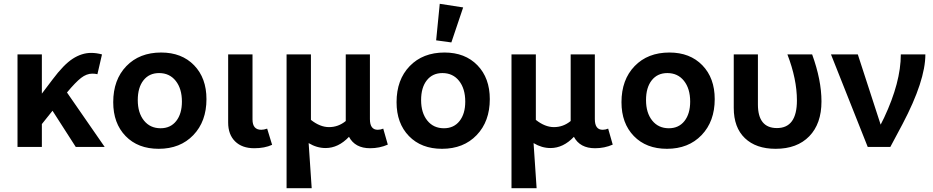

<svg xmlns="http://www.w3.org/2000/svg" viewBox="-20 -772 4904 1009"><path d="M72 0V-486H200V-280L256 -354Q315 -433 362.5 -463.5Q410 -494 459 -494Q487 -494 516 -486L492 -382Q480 -385 465 -385Q435 -385 406 -362.5Q377 -340 332 -286L530 0H378L256 -190L200 -120V0Z M814 10Q705 10 640 -57Q575 -124 575 -235Q575 -353 644 -424.5Q713 -496 827 -496Q935 -496 1000 -429Q1065 -362 1065 -251Q1065 -134 996 -62Q927 10 814 10ZM824 -98Q876 -98 906 -136Q936 -174 936 -238Q936 -306 903.5 -347Q871 -388 816 -388Q764 -388 734 -350Q704 -312 704 -246Q704 -179 736.5 -138.5Q769 -98 824 -98Z M1316 7Q1252 7 1215.5 -29Q1179 -65 1179 -128V-486H1307V-144Q1307 -90 1353 -90Q1367 -90 1384 -96L1410 -11Q1371 7 1316 7Z M1486 217V-486H1614V-142Q1662 -104 1709 -104Q1758 -104 1797 -136V-486H1924V-146Q1924 -90 1965 -90Q1980 -90 1994 -96L2018 -12Q1975 7 1925 7Q1846 7 1814 -53Q1758 6 1691 6Q1645 6 1602 -20L1618 217Z M2352 -549 2272 -560 2291 -752 2414 -733ZM2303 10Q2194 10 2129 -57Q2064 -124 2064 -235Q2064 -353 2133 -424.5Q2202 -496 2316 -496Q2424 -496 2489 -429Q2554 -362 2554 -251Q2554 -134 2485 -62Q2416 10 2303 10ZM2313 -98Q2365 -98 2395 -136Q2425 -174 2425 -238Q2425 -306 2392.5 -347Q2360 -388 2305 -388Q2253 -388 2223 -350Q2193 -312 2193 -246Q2193 -179 2225.5 -138.5Q2258 -98 2313 -98Z M2668 217V-486H2796V-142Q2844 -104 2891 -104Q2940 -104 2979 -136V-486H3106V-146Q3106 -90 3147 -90Q3162 -90 3176 -96L3200 -12Q3157 7 3107 7Q3028 7 2996 -53Q2940 6 2873 6Q2827 6 2784 -20L2800 217Z M3485 10Q3376 10 3311 -57Q3246 -124 3246 -235Q3246 -353 3315 -424.5Q3384 -496 3498 -496Q3606 -496 3671 -429Q3736 -362 3736 -251Q3736 -134 3667 -62Q3598 10 3485 10ZM3495 -98Q3547 -98 3577 -136Q3607 -174 3607 -238Q3607 -306 3574.5 -347Q3542 -388 3487 -388Q3435 -388 3405 -350Q3375 -312 3375 -246Q3375 -179 3407.5 -138.5Q3440 -98 3495 -98Z M4056 10Q3953 10 3894.5 -46Q3836 -102 3836 -205V-486H3963V-223Q3963 -99 4063 -99Q4168 -99 4168 -244Q4168 -356 4118 -486H4248Q4297 -351 4297 -239Q4297 -122 4233 -56Q4169 10 4056 10Z M4723 -120 4659 0H4540L4347 -486H4488L4608 -117L4626 -153Q4714 -340 4714 -486H4843Q4843 -348 4723 -120Z"/></svg>

Font: Cantarell
Style: Bold
Weight: 700
Designer: Dave Crossland, Nikolaus Waxweiler, Florian Fecher, Jacques Le Bailly, Eben Sorkin, Alexei Vanyashin, Alexios Zavras, Em
Version: Version 0.303